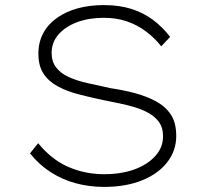

<svg xmlns="http://www.w3.org/2000/svg" viewBox="-20 -725 807 755"><path d="M389 10Q331 10 277.5 -4.5Q224 -19 178.5 -48.5Q133 -78 98 -122L130 -162Q183 -97 249 -68.5Q315 -40 389 -40Q457 -40 509 -59Q561 -78 591.5 -112.5Q622 -147 621 -191Q621 -223 606 -244Q591 -265 567 -279Q543 -293 512.5 -302.5Q482 -312 449.5 -318.5Q417 -325 388 -331Q336 -342 289.5 -354Q243 -366 207 -385.5Q171 -405 151 -435.5Q131 -466 131 -514Q131 -559 150 -594.5Q169 -630 204.5 -655Q240 -680 286.5 -692.5Q333 -705 388 -705Q449 -705 496.5 -690Q544 -675 581.5 -647Q619 -619 649 -580L614 -543Q587 -577 552.5 -602.5Q518 -628 477.5 -641.5Q437 -655 388 -655Q330 -655 284 -638Q238 -621 210.5 -590Q183 -559 183 -517Q183 -483 200.5 -460Q218 -437 249.5 -422.5Q281 -408 323 -398.5Q365 -389 416 -378Q464 -371 509.5 -359Q555 -347 592.5 -327Q630 -307 651.5 -275Q673 -243 673 -190Q673 -133 638 -87.5Q603 -42 539 -16Q475 10 389 10Z"/></svg>

Font: Lexend Giga ExtraLight
Style: Regular
Weight: 250
Version: Version 1.007